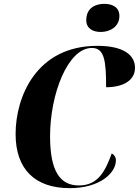

<svg xmlns="http://www.w3.org/2000/svg" viewBox="-20 -967 721 997"><path d="M503 -801C552 -801 600 -829 600 -884C600 -930 563 -947 522 -947C474 -947 428 -925 428 -862C428 -820 461 -801 503 -801ZM342 10C498 10 582 -68 582 -135C582 -151 571 -166 560 -170C526 -76 488 -4 390 -4C292 -4 240 -77 240 -260C240 -478 332 -718 457 -718C522 -718 531 -653 531 -514C616 -514 681 -547 681 -615C681 -682 620 -729 486 -729C167 -729 61 -462 61 -271C61 -86 164 10 342 10Z"/></svg>

Font: Noto Serif Display SemiCondensed ExtraBold
Style: Italic
Weight: 800
Width: 4
Italic angle: -12°
Designer: Monotype Design Team
Foundry: Monotype Imaging Inc.
Version: Version 2.009